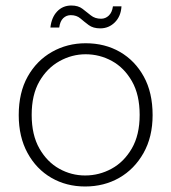

<svg xmlns="http://www.w3.org/2000/svg" viewBox="-20 -665 622 697"><path d="M289 12Q221 12 166.5 -19.5Q112 -51 80 -109.5Q48 -168 48 -247Q48 -329 80.5 -387Q113 -445 168.5 -476.5Q224 -508 291 -508Q361 -508 415.5 -476.5Q470 -445 502 -387Q534 -329 534 -247Q534 -168 501 -109.5Q468 -51 413 -19.5Q358 12 289 12ZM289 -28Q340 -28 385 -52.5Q430 -77 458.5 -126Q487 -175 487 -248Q487 -321 459 -370Q431 -419 386.5 -443.5Q342 -468 291 -468Q241 -468 196 -443Q151 -418 123 -369.5Q95 -321 95 -248Q95 -175 123 -126Q151 -77 195 -52.5Q239 -28 289 -28ZM344 -562Q318 -562 302 -574Q286 -586 272 -598Q258 -610 237 -610Q221 -610 209.5 -599Q198 -588 195 -565H163Q167 -602 187.5 -623.5Q208 -645 239 -645Q264 -645 279.5 -633Q295 -621 310 -609Q325 -597 347 -597Q363 -597 375 -608.5Q387 -620 390 -642H421Q419 -606 397 -584Q375 -562 344 -562Z"/></svg>

Font: DM Sans 24pt ExtraLight
Style: Regular
Weight: 250
Designer: Colophon Foundry, Jonny Pinhorn
Foundry: Colophon Foundry
Version: Version 4.004;gftools[0.9.30]